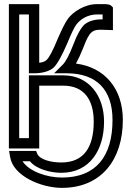

<svg xmlns="http://www.w3.org/2000/svg" viewBox="-20 -694 634 930"><path d="M348 -386C359 -406 371 -432 383 -462C399 -505 411 -527 423 -537C433 -546 444 -550 467 -550L501 -549L527 -548V-574V-648V-658L519 -666C513 -672 502 -673 499 -673C497 -674 493 -674 488 -674C480 -674 467 -674 450 -674C389 -674 333 -636 309 -603C297 -587 280 -553 260 -507C236 -448 218 -415 206 -404C198 -396 187 -392 170 -390V-649V-674H145H48H23V-649V0V25H48H145H170V0V-279H287C386 -279 434 -212 434 -105C434 18 387 93 277 93C224 93 173 78 161 52L155 37H139H54H24L29 66C43 158 179 216 280 216C471 216 575 79 575 -113C575 -264 488 -368 348 -386ZM303 -339C448 -339 525 -259 525 -113C525 62 446 166 280 166C204 166 120 135 89 87H125C154 124 223 143 277 143C415 143 484 32 484 -105C484 -228 412 -329 287 -329H145H120V-304V-25H73V-624H120V-364V-339H145C185 -339 221 -349 240 -367C258 -384 281 -426 307 -487C326 -533 339 -560 349 -574C368 -600 404 -624 450 -624C460 -624 469 -624 477 -624V-600H468C437 -600 408 -591 389 -575C372 -559 353 -526 336 -480C315 -426 298 -395 285 -382L242 -339H303Z"/></svg>

Font: Gamestation DisplayOutline
Style: Regular
Weight: 400
Designer: Jonas Hecksher
Foundry: Jonas Hecksher, Playtypeª, e-types AS
Version: Version 1.003